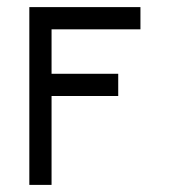

<svg xmlns="http://www.w3.org/2000/svg" viewBox="-20 -520 478 540"><path d="M62.5 -500V0H125V-250H312.5V-312.5H125V-437.5H375V-500Z"/></svg>

Font: Medodica
Style: Regular
Weight: 400
Version: Version 001.000